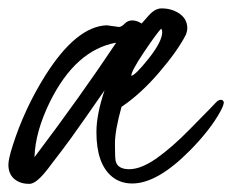

<svg xmlns="http://www.w3.org/2000/svg" viewBox="-23 -421 556 460"><path d="M255.4 -318.8Q158.2 -301.3 96.7 -177.2Q61.5 -105.5 59.6 -44.4Q170.9 -191.9 255.4 -318.8ZM291.5 -239.3Q301.3 -240.7 333.5 -281.2Q365.7 -321.8 365.7 -344.7Q365.7 -348.1 363.3 -352.5Q353.5 -342.8 322.5 -296.9Q291.5 -251 291.5 -239.3ZM232.9 -360.4 261.7 -356.4Q268.1 -356.4 275.6 -364.3Q283.2 -372.1 293.9 -372.1Q304.7 -372.1 316.4 -364.7Q317.4 -365.7 332.8 -383.3Q348.1 -400.9 364.3 -400.9Q380.4 -400.9 393.6 -395.5Q425.8 -382.3 425.8 -353Q425.8 -348.6 422.9 -338.9Q402.8 -299.3 358.4 -247.6Q314 -195.8 268.1 -165Q252.4 -108.4 252.4 -76.7Q252.4 -44.9 253.9 -36.1Q258.3 -15.6 286.6 -15.6Q314.9 -15.6 352.1 -41.7Q389.2 -67.9 431.2 -110.8Q473.1 -153.8 478.8 -159.2Q484.4 -164.6 492.2 -173.3Q500 -182.1 506.1 -181.9Q512.2 -181.6 513.2 -175.8Q513.2 -169.4 505.4 -154.8Q481.4 -110.4 432.1 -60.5Q354 18.6 293.9 18.6Q265.6 18.6 245.6 2.4Q208 -28.3 208 -104.5Q208 -146.5 227.5 -204.6Q224.6 -200.7 182.6 -140.1Q140.6 -80.1 126 -61.5L102.5 -30.8Q91.3 -15.6 85.9 -9.3Q62.5 19.5 47.4 19.5Q32.2 19.5 22 14.6Q-2.9 2.9 -2.9 -26.4Q-2.9 -40 7.3 -71.8Q35.2 -159.7 85 -239.3Q159.7 -357.9 232.9 -360.4Z"/></svg>

Font: Kristi
Style: Regular
Weight: 400
Italic angle: -15°
Version: Version 1.004